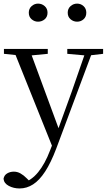

<svg xmlns="http://www.w3.org/2000/svg" viewBox="-30 -792 602 1083"><path d="M80.4 271Q47 271 19.9 256.7Q-7.3 242.4 -10.1 216.7Q-6.5 196.1 10.3 186.2Q27.1 176.2 48.2 176.2Q68 176.2 85.7 186.3Q103.5 196.3 120.1 213.2L148.8 241.4L117.3 257.1L97.5 240.1Q146.9 226.4 185.4 179Q223.9 131.6 251.9 57.6L280.6 -15.2L285.2 -27.8L374.4 -274.3L458.3 -516H497.2L287.1 46.5Q257.2 125.6 224.8 175.3Q192.4 225.1 156.7 248Q121 271 80.4 271ZM271.7 51.4 44 -516H135.3L303.7 -59.3L309.7 -46.2ZM-7.8 -488.4V-516H239.5V-488.4L132.9 -478.1H91.1ZM349.5 -488.4V-516H551.6V-488.4L470.3 -478.9H455.3ZM184.4 -669.7Q164.4 -669.7 148.4 -683.3Q132.4 -696.9 132.4 -720.3Q132.4 -743.4 148.4 -757.5Q164.4 -771.6 184.4 -771.6Q206.1 -771.6 222.1 -757.5Q238.1 -743.4 238.1 -720.3Q238.1 -696.9 222.1 -683.3Q206.1 -669.7 184.4 -669.7ZM404.9 -669.7Q384.2 -669.7 368.1 -683.3Q352 -696.9 352 -720.3Q352 -743.4 368.1 -757.5Q384.2 -771.6 404.9 -771.6Q425.9 -771.6 441.3 -757.5Q456.8 -743.4 456.8 -720.3Q456.8 -696.9 441.3 -683.3Q425.9 -669.7 404.9 -669.7Z"/></svg>

Font: Noto Serif HK ExtraLight
Style: Regular
Weight: 200
Designer: Ryoko NISHIZUKA 西塚涼子 (kana & ideographs); Frank Grießhammer (Latin, Greek & Cyrillic); Wenlong ZHANG 张文龙 (bopomofo); San
Foundry: Adobe
Version: Version 2.002-H1;hotconv 1.1.0;makeotfexe 2.6.0